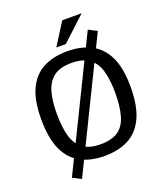

<svg xmlns="http://www.w3.org/2000/svg" viewBox="-181 -1050 1092 1274"><g transform="rotate(-20 365.5 -413.5)"><path d="M174.8 104 114.7 72.8 549.8 -814.9 609.4 -783.7ZM370.1 11.7Q274.4 11.7 203.9 -24.4Q133.3 -60.5 94.5 -142.1Q55.7 -223.6 55.7 -361.3Q55.7 -496.1 95 -576.2Q134.3 -656.2 205.1 -691.4Q275.9 -726.6 370.6 -726.6Q465.8 -726.6 536.9 -691.4Q607.9 -656.2 647.5 -576.2Q687 -496.1 687 -361.8Q687 -225.6 648.4 -143.8Q609.9 -62 539.1 -25.1Q468.3 11.7 370.1 11.7ZM370.6 -70.3Q449.7 -70.3 494.9 -101.3Q540 -132.3 558.8 -196.8Q577.6 -261.2 577.6 -360.8Q577.6 -449.2 559.8 -512.5Q542 -575.7 497.1 -609.9Q452.1 -644 370.6 -644Q289.6 -644 245.1 -609.6Q200.7 -575.2 183.1 -512Q165.5 -448.7 165.5 -361.3Q165.5 -262.7 184.6 -198.2Q203.6 -133.8 248.5 -102.1Q293.5 -70.3 370.6 -70.3ZM379.9 -774.4H313L411.6 -930.7H548.8Z"/></g></svg>

Font: Pontano Sans SemiBold
Style: Regular
Weight: 600
Designer: Vernon Adams
Foundry: Vernon Adams
Version: Version 2.001